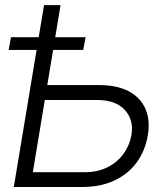

<svg xmlns="http://www.w3.org/2000/svg" viewBox="-20 -748 662 768"><path d="M150.4 -407.7H376Q447.8 -407.7 494.6 -383.1Q541.5 -358.4 561.5 -313.2Q581.5 -268.1 571.3 -207.5Q561 -145 526.9 -98.4Q492.7 -51.8 437.5 -25.9Q382.3 0 308.1 0H35.2L156.2 -727.5H222.2L111.3 -59.1H318.4Q370.6 -59.1 410.2 -79.1Q449.7 -99.1 474.4 -133.3Q499 -167.5 505.9 -208.5Q515.6 -268.6 479.2 -308.3Q442.9 -348.1 366.2 -348.1H140.6ZM14.6 -548.3 23.9 -599.1H322.3L313 -548.3Z"/></svg>

Font: Inter Tight Light
Style: Italic
Weight: 300
Italic angle: -9.39999°
Designer: Rasmus Andersson
Foundry: rsms
Version: Version 3.004